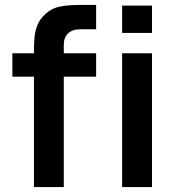

<svg xmlns="http://www.w3.org/2000/svg" viewBox="-20 -755 714 775"><path d="M237.5 0H117V-548.5Q117 -569 118.5 -594Q122 -654.5 152.5 -687.5Q176 -713.5 202.5 -723Q235.5 -735 300.5 -735H368V-637H305.5Q272 -637 254.8 -620.2Q237.5 -603.5 237.5 -574.5ZM368 -445.5H30V-540H368ZM593.5 -622H473V-732.5H593.5ZM473 0V-540H593.5V0Z"/></svg>

Font: Vortex Mix
Style: Bold
Weight: 700
Designer: Mikhail Sharanda
Foundry: Mikhail Sharanda
Version: Version 4.504;Glyphs 3.1.2 (3151)